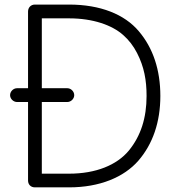

<svg xmlns="http://www.w3.org/2000/svg" viewBox="-20 -786 791 836"><path d="M54.2 -401.9C38.1 -401.9 23.9 -387.7 23.9 -371.6C23.9 -356 38.1 -341.8 54.2 -341.8H102.1V0C102.1 17.6 114.3 29.8 131.8 29.8H280.8C414.1 29.8 519.5 -14.2 582.5 -86.4C645.5 -159.2 678.2 -254.9 678.2 -368.2C678.2 -481.4 646.5 -577.1 584.5 -649.9C522.5 -723.6 417 -766.1 280.8 -766.1H131.8C114.7 -766.1 102.1 -753.4 102.1 -735.8V-401.9ZM162.1 -341.8H272.9C289.1 -341.8 303.2 -356 303.2 -371.6C303.2 -387.7 289.1 -401.9 272.9 -401.9H162.1V-706.1H280.8C384.8 -706.1 467.8 -676.8 516.6 -633.3C541 -611.8 561 -585.9 576.7 -555.2C607.9 -494.6 618.2 -436 618.2 -368.2C618.2 -272.9 593.3 -194.3 541 -130.4C488.8 -67.4 397.9 -29.8 280.8 -29.8H162.1Z"/></svg>

Font: Nemoy
Style: Medium
Weight: 500
Designer: BSozoo
Foundry: BSozoo
Version: Version 001.000